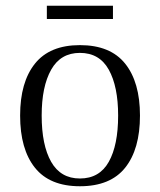

<svg xmlns="http://www.w3.org/2000/svg" viewBox="-20 -636 556 668"><path d="M258 12Q153 12 101.5 -52.5Q50 -117 50 -234Q50 -350 101.5 -414.5Q153 -479 258 -479Q364 -479 415.5 -414.5Q467 -350 467 -234Q467 -117 415.5 -52.5Q364 12 258 12ZM258 -15Q326 -15 358.5 -73Q391 -131 391 -234Q391 -335 358.5 -393.5Q326 -452 258 -452Q191 -452 158 -393.5Q125 -335 125 -234Q125 -131 158 -73Q191 -15 258 -15ZM143 -570V-616H373V-570Z"/></svg>

Font: Frank Ruhl Libre Light
Style: Regular
Weight: 300
Designer: Yanek Iontef
Foundry: Fontef
Version: Version 6.003;gftools[0.9.30]